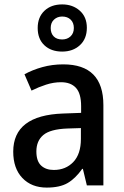

<svg xmlns="http://www.w3.org/2000/svg" viewBox="-20 -841 561 871"><path d="M267 -549Q449 -549 449 -364V0H374L356 -75H353Q322 -31 286.5 -10.5Q251 10 192 10Q123 10 81.5 -33.5Q40 -77 40 -153Q40 -318 266 -326L348 -329V-359Q348 -417 324.5 -442.5Q301 -468 257 -468Q223 -468 189 -457Q155 -446 123 -430L91 -504Q127 -524 172 -536.5Q217 -549 267 -549ZM285 -258Q208 -255 176.5 -228.5Q145 -202 145 -154Q145 -110 166.5 -90Q188 -70 224 -70Q278 -70 312.5 -106Q347 -142 347 -211V-260ZM262 -607Q212 -607 181.5 -635.5Q151 -664 151 -714Q151 -763 181.5 -792Q212 -821 262 -821Q310 -821 342 -792.5Q374 -764 374 -715Q374 -665 342.5 -636Q311 -607 262 -607ZM262 -662Q285 -662 300 -676Q315 -690 315 -714Q315 -738 300.5 -752Q286 -766 262 -766Q240 -766 225 -752Q210 -738 210 -714Q210 -690 223.5 -676Q237 -662 262 -662Z"/></svg>

Font: Noto Sans Thai SemCond Med
Style: Regular
Weight: 500
Width: 4
Designer: Monotype Design Team
Foundry: Monotype Imaging Inc.
Version: Version 2.002; ttfautohint (v1.8.4.7-5d5b)